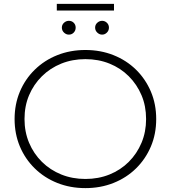

<svg xmlns="http://www.w3.org/2000/svg" viewBox="-20 -962 878 987"><path d="M419 5Q341 5 274.5 -21.5Q208 -48 158.5 -96.5Q109 -145 82 -209.5Q55 -274 55 -350Q55 -426 82 -490.5Q109 -555 158.5 -603.5Q208 -652 274.5 -678.5Q341 -705 419 -705Q497 -705 563.5 -678.5Q630 -652 679 -604Q728 -556 755.5 -491.5Q783 -427 783 -350Q783 -273 755.5 -208.5Q728 -144 679 -96Q630 -48 563.5 -21.5Q497 5 419 5ZM419 -42Q486 -42 543 -65Q600 -88 642 -130Q684 -172 707.5 -228Q731 -284 731 -350Q731 -417 707.5 -472.5Q684 -528 642 -570Q600 -612 543 -635Q486 -658 419 -658Q352 -658 295 -635Q238 -612 195.5 -570Q153 -528 129.5 -472.5Q106 -417 106 -350Q106 -284 129.5 -228Q153 -172 195.5 -130Q238 -88 295 -65Q352 -42 419 -42ZM505 -784Q491 -784 480 -794.5Q469 -805 469 -820Q469 -835 480 -845Q491 -855 505 -855Q519 -855 529.5 -845Q540 -835 540 -820Q540 -805 529.5 -794.5Q519 -784 505 -784ZM334 -784Q320 -784 309 -794.5Q298 -805 298 -820Q298 -835 309 -845Q320 -855 334 -855Q349 -855 359 -845Q369 -835 369 -820Q369 -805 359 -794.5Q349 -784 334 -784ZM272 -908V-942H566V-908Z"/></svg>

Font: Modern
Style: Regular
Weight: 300
Designer: Julieta Ulanovsky
Foundry: Julieta Ulanovsky
Version: Version 8.000